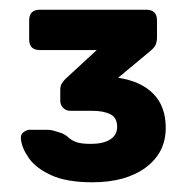

<svg xmlns="http://www.w3.org/2000/svg" viewBox="-20 -720 391 395"><path d="M170 -345Q117 -345 85.5 -359.5Q54 -374 39.5 -394.5Q25 -415 23 -434Q22 -444 29 -448.5Q36 -453 40 -453H76Q85 -453 92.5 -450.5Q100 -448 107 -446Q116 -442 121 -437Q126 -432 136 -428Q146 -424 167 -424Q192 -424 206.5 -433Q221 -442 221 -459Q221 -478 207 -485Q193 -492 170 -492H125Q116 -492 110 -498Q104 -504 104 -513V-536Q104 -543 107 -548Q110 -553 115 -558L179 -617H62Q40 -617 40 -639V-678Q40 -700 62 -700H281Q303 -700 303 -678V-644Q303 -635 300.5 -628.5Q298 -622 288 -614L223 -560Q270 -553 295.5 -527Q321 -501 321 -457Q321 -406 280 -375.5Q239 -345 170 -345Z"/></svg>

Font: Rubik SemiBold
Style: Regular
Weight: 600
Designer: Hubert and Fischer
Foundry: Hubert and Fischer
Version: Version 2.300;gftools[0.9.30]